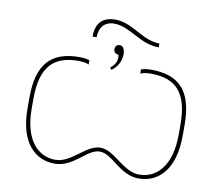

<svg xmlns="http://www.w3.org/2000/svg" viewBox="-80 -830 1065 931"><g transform="rotate(10 452.0 -364.5)"><path d="M340 -634C340 -680 364 -714 413 -714C493 -714 550 -638 645 -638V-657C559 -657 503 -734 415 -734C357 -734 320 -705 320 -634ZM438 -491C466 -510 483 -541 483 -575C483 -599 474 -616 458 -616C444 -616 435 -607 435 -593C435 -579 444 -569 459 -569C465 -543 454 -518 430 -501ZM245 5C340 5 389 -91 452 -91C515 -91 564 5 659 5C759 5 834 -73 834 -236V-290C834 -459 764 -525 628 -525C609 -525 589 -522 579 -518V-497C589 -503 613 -506 629 -506C755 -506 814 -443 814 -286V-239C814 -85 745 -14 658 -14C578 -14 522 -110 452 -110C382 -110 324 -14 246 -14C159 -14 90 -85 90 -239V-286C90 -443 149 -506 275 -506C291 -506 315 -503 325 -497V-518C315 -522 295 -525 276 -525C140 -525 70 -459 70 -290V-236C70 -73 145 5 245 5Z"/></g></svg>

Font: Fixel Display Thin
Style: Regular
Weight: 100
Designer: AlfaBravo + MacPaw
Foundry: Kyrylo Tkachov, Marchela Mozhyna, Serhii Makarenko, Maria Weinstein, Zakhar Kryvoshyya
Version: Version 1.211